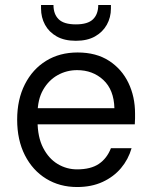

<svg xmlns="http://www.w3.org/2000/svg" viewBox="-20 -740 607 772"><path d="M290 12Q220 12 165.5 -21.5Q111 -55 80 -116Q49 -177 49 -259Q49 -340 80 -401Q111 -462 165.5 -495.5Q220 -529 292 -529Q367 -529 418.5 -495.5Q470 -462 496.5 -406.5Q523 -351 523 -284Q523 -274 523 -264Q523 -254 522 -240H112V-305H440Q438 -379 395.5 -418.5Q353 -458 290 -458Q248 -458 212 -438Q176 -418 153.5 -379Q131 -340 131 -282V-254Q131 -189 153.5 -145.5Q176 -102 212 -80.5Q248 -59 290 -59Q345 -59 377.5 -81Q410 -103 426 -144H509Q496 -99 466.5 -64Q437 -29 392.5 -8.5Q348 12 290 12ZM285 -576Q239 -576 208 -593.5Q177 -611 161 -640.5Q145 -670 145 -706V-720H195Q195 -683 216 -662.5Q237 -642 285 -642Q333 -642 354 -662.5Q375 -683 375 -720H426V-706Q426 -670 409.5 -640.5Q393 -611 362 -593.5Q331 -576 285 -576Z"/></svg>

Font: DM Sans 11pt
Style: Regular
Weight: 400
Version: Version 4.004;gftools[0.9.30]